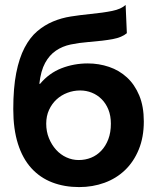

<svg xmlns="http://www.w3.org/2000/svg" viewBox="-20 -747 640 781"><path d="M143 -406Q180 -450 230.5 -469.5Q281 -489 337 -489Q382 -489 423.5 -475Q465 -461 496.5 -432Q528 -403 546.5 -358.5Q565 -314 565 -253Q565 -189 544.5 -139Q524 -89 488.5 -55Q453 -21 405 -3.5Q357 14 302 14Q242 14 192.5 -5Q143 -24 107.5 -63Q72 -102 53 -162Q34 -222 34 -303Q34 -389 46 -450Q58 -511 80 -553Q102 -595 131.5 -620Q161 -645 195.5 -659.5Q230 -674 268.5 -680Q307 -686 347 -690Q399 -695 436 -702.5Q473 -710 491 -727L496 -612Q476 -595 439 -588Q402 -581 339 -576Q301 -573 267.5 -566Q234 -559 207.5 -541Q181 -523 163.5 -491Q146 -459 140 -406ZM168 -244Q168 -212 179 -185Q190 -158 208 -138Q226 -118 250 -107Q274 -96 300 -96Q327 -96 350.5 -105.5Q374 -115 392 -134Q410 -153 420.5 -180.5Q431 -208 431 -244Q431 -276 421 -301Q411 -326 393.5 -343.5Q376 -361 353.5 -370Q331 -379 306 -379Q279 -379 254 -369.5Q229 -360 210 -342.5Q191 -325 179.5 -300Q168 -275 168 -244Z"/></svg>

Font: PT Mono
Style: Bold
Weight: 700
Monospace: yes
Designer: A.Korolkova, I.Chaeva
Foundry: ParaType Ltd
Version: Version 1.000 OFL